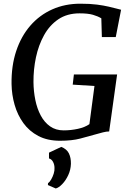

<svg xmlns="http://www.w3.org/2000/svg" viewBox="-20 -772 722 1064"><path d="M312.5 8Q243 8 192.5 -18.5Q142 -45 109.5 -90Q77 -135 61 -191Q45 -247 44 -306Q42.5 -407 69.8 -489Q97 -571 148 -629.8Q199 -688.5 269.5 -720Q340 -751.5 425 -751.5Q479.5 -751.5 517.5 -746.5Q555.5 -741.5 582 -735.2Q608.5 -729 627.5 -724Q633.5 -722.5 639.2 -721Q645 -719.5 651 -718L621.5 -566.5H544.5L541.5 -670.5Q522.5 -682 495.2 -690Q468 -698 421 -698Q352 -698 303.2 -665Q254.5 -632 224 -576.8Q193.5 -521.5 179.2 -454.2Q165 -387 165.5 -317.5Q166 -266 175.8 -218Q185.5 -170 205.8 -132Q226 -94 257.5 -71.8Q289 -49.5 333 -49.5Q372.5 -49.5 411.5 -58Q450.5 -66.5 475.5 -84L503.5 -295.5L383 -303L389.5 -359.5H629L585 -43.5Q570 -43.5 550.5 -38.5Q531 -33.5 510 -27.5Q471 -16.5 425 -4.2Q379 8 312.5 8ZM245.5 253.5 246 243.5Q255.5 236.5 263.8 222.2Q272 208 277.5 190.8Q283 173.5 282 158.5Q282 140.5 274 125.2Q266 110 251.5 106V74L319.5 42Q350 54 361.8 78Q373.5 102 373 135.5Q372 169 358.2 198.5Q344.5 228 325.2 248Q306 268 289 272.5Z"/></svg>

Font: Merriweather Medium
Style: Italic
Weight: 500
Italic angle: -7.8°
Version: Version 2.101